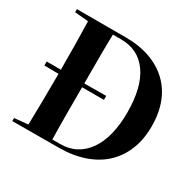

<svg xmlns="http://www.w3.org/2000/svg" viewBox="-157 -918 1113 1089"><g transform="rotate(30 399.5 -373.5)"><path d="M49 -740H369Q459 -740 529.5 -714.5Q600 -689 649 -642Q698 -595 723.5 -528Q749 -461 749 -376Q749 -290 721.5 -222Q694 -154 643 -106.5Q592 -59 518 -33.5Q444 -8 351 -8L49 -7V-27L138 -36Q140 -117 141 -196Q142 -275 142 -360V-370L49 -371V-397H142Q142 -479 141 -555.5Q140 -632 138 -712L49 -720ZM296 -360Q296 -275 296 -195Q296 -115 298 -30H349Q407 -30 451.5 -54Q496 -78 527 -122.5Q558 -167 574 -230.5Q590 -294 590 -374Q590 -540 527.5 -628.5Q465 -717 353 -717H298Q296 -636 296 -558.5Q296 -481 296 -396L439 -397V-371H296V-360Z"/></g></svg>

Font: XinYuGongZhangJiaSongA
Style: Regular
Weight: 900
Designer: XinYuGong
Foundry: Adobe Systems Incorporated
Version: Version 1.00